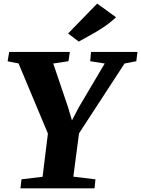

<svg xmlns="http://www.w3.org/2000/svg" viewBox="-20 -1026 769 1046"><path d="M91.5 0 97 -49 212 -63 241 -298.5 81 -680.5 21.5 -692 30 -743H360.5L353 -692.5L270 -680L350.5 -442.5L372 -370L408.5 -440L550.5 -680L471.5 -692.5L476 -743H729L722.5 -692.5L658.5 -680L410.5 -299.5L379.5 -63.5L500 -49L495 0ZM409 -799.5 351 -843.5 509.5 -1006.5 612 -932Q578 -900 541.2 -876Q504.5 -852 470.5 -833.5Q436.5 -815 409 -799.5Z"/></svg>

Font: Merriweather 28pt Black
Style: Italic
Weight: 900
Italic angle: -7.8°
Version: Version 2.101